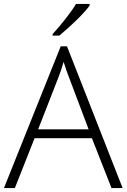

<svg xmlns="http://www.w3.org/2000/svg" viewBox="-20 -951 640 971"><path d="M433.1 -931.2V-922.9Q415.5 -897.5 373 -855.2Q330.6 -813 280.3 -771H246.1V-778.8Q281.2 -816.9 316.2 -862.1Q351.1 -907.2 364.3 -931.2ZM600.1 0H543.9L444.8 -252H154.8L55.2 0H0L287.1 -716.8H318.8ZM428.2 -296.9 331.1 -554.2Q319.3 -582.5 301.8 -638.2Q289.1 -593.3 272.9 -553.2L172.9 -296.9Z"/></svg>

Font: Open Sans Hebrew Light
Style: Regular
Weight: 300
Foundry: Ascender Corporation, Yanek Iontef
Version: Version 2.001;PS 002.001;hotconv 1.0.70;makeotf.lib2.5.58329